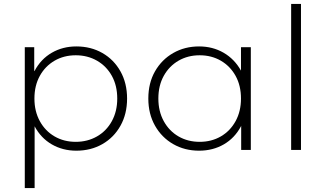

<svg xmlns="http://www.w3.org/2000/svg" viewBox="-20 -762 1655 976"><path d="M368 4Q299 4 243.5 -28Q188 -60 156 -120V194H106V-522H154V-400Q155 -401 156 -402Q188 -462 243.5 -494Q299 -526 368 -526Q442 -526 500.5 -492.5Q559 -459 592.5 -399Q626 -339 626 -261Q626 -183 592.5 -123Q559 -63 500.5 -29.5Q442 4 368 4ZM365 -41Q425 -41 473 -68.5Q521 -96 548.5 -146Q576 -196 576 -261Q576 -327 548.5 -376.5Q521 -426 473 -453.5Q425 -481 365 -481Q305 -481 257.5 -453.5Q210 -426 182.5 -376.5Q155 -327 155 -261Q155 -196 182.5 -146Q210 -96 257.5 -68.5Q305 -41 365 -41Z M992 4Q919 4 860.5 -29.5Q802 -63 768 -123Q734 -183 734 -261Q734 -340 768 -399.5Q802 -459 860.5 -492.5Q919 -526 992 -526Q1061 -526 1116.5 -494Q1172 -462 1205 -403Q1205 -403 1205 -402V-522H1255V0H1206V-123Q1206 -122 1205 -120Q1173 -60 1117.5 -28Q1062 4 992 4ZM995 -41Q1055 -41 1102.5 -68.5Q1150 -96 1177.5 -146Q1205 -196 1205 -261Q1205 -327 1177.5 -376.5Q1150 -426 1102.5 -453.5Q1055 -481 995 -481Q935 -481 887.5 -453.5Q840 -426 812.5 -376.5Q785 -327 785 -261Q785 -196 812.5 -146Q840 -96 887.5 -68.5Q935 -41 995 -41Z M1460 0V-742H1510V0Z"/></svg>

Font: Montserrat Z Light
Style: Regular
Weight: 300
Designer: Julieta Ulanovsky
Foundry: Julieta Ulanovsky
Version: Version 8.000